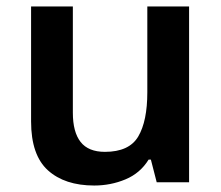

<svg xmlns="http://www.w3.org/2000/svg" viewBox="-20 -563 684 593"><path d="M564 -543V0H464L446 -70H439Q413 -28 367.5 -9Q322 10 271 10Q180 10 128 -37Q76 -84 76 -188V-543H205V-215Q205 -155 229 -124.5Q253 -94 304 -94Q379 -94 407 -141.5Q435 -189 435 -278V-543Z"/></svg>

Font: Noto Sans Kawi SemiBold
Style: Regular
Weight: 600
Designer: Fadhl Haqq
Version: Version 1.000